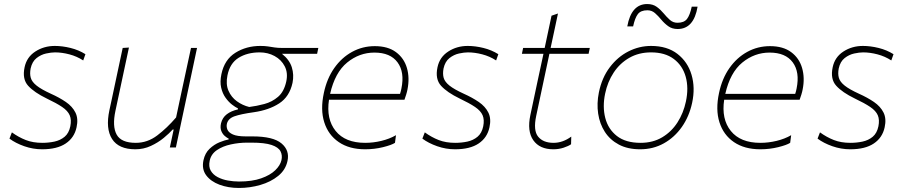

<svg xmlns="http://www.w3.org/2000/svg" viewBox="-20 -732 4497 953"><path d="M189 9Q144 9 100.5 -6.2Q57 -21.5 27 -44L39 -75Q72 -51 107.8 -37Q143.5 -23 190 -23Q221 -23 250.2 -29.2Q279.5 -35.5 300.8 -53.2Q322 -71 329 -105Q335.5 -137.5 326 -159.8Q316.5 -182 288.5 -201Q260.5 -220 212 -243Q150 -273 119.8 -306.2Q89.5 -339.5 102 -398Q112.5 -448.5 155.2 -476.2Q198 -504 252 -504Q289.5 -504 330 -494Q370.5 -484 404 -463L393 -432Q361.5 -452.5 324.5 -462.2Q287.5 -472 253 -472Q234.5 -472 209 -466.5Q183.5 -461 161.5 -443.8Q139.5 -426.5 132 -392Q127 -365.5 132.8 -345.5Q138.5 -325.5 161.8 -307Q185 -288.5 232 -267Q274.5 -248 307 -225.8Q339.5 -203.5 354.5 -173.2Q369.5 -143 360 -100Q349 -48.5 306.2 -19.8Q263.5 9 189 9Z M652 9Q569 9 536.2 -42.2Q503.5 -93.5 523 -185Q527.5 -206 531.8 -225.5Q536 -245 541.5 -271Q554.5 -332.5 565.8 -385.2Q577 -438 589 -494L620 -496Q608 -440 596.5 -386.2Q585 -332.5 572 -271L553 -182Q536.5 -105 559 -64Q581.5 -23 654 -23Q712 -23 760.5 -59.8Q809 -96.5 854 -149L880 -271Q893 -332 904.5 -385Q916 -438 928 -494H958Q946 -438 934.8 -384.8Q923.5 -331.5 910.5 -270.5L900 -221Q887 -160 876 -108.2Q865 -56.5 853 0H823L842 -89H837Q820.5 -70.5 792.8 -47.5Q765 -24.5 729 -7.8Q693 9 652 9Z M1166 201Q1113 201 1069.5 184.8Q1026 168.5 1003.2 137.8Q980.5 107 990 63Q997.5 28 1020.2 6.5Q1043 -15 1069.5 -25.8Q1096 -36.5 1115 -40V-44Q1107 -47.5 1096 -56.8Q1085 -66 1078.5 -81.8Q1072 -97.5 1077 -120Q1084 -148.5 1105.8 -165Q1127.5 -181.5 1161 -189V-194Q1149 -199.5 1132 -212.5Q1115 -225.5 1099.8 -246.5Q1084.5 -267.5 1077.8 -296.8Q1071 -326 1079 -364Q1094 -436 1148.2 -470Q1202.5 -504 1272 -504Q1294.5 -504 1310.5 -501.5Q1326.5 -499 1342.8 -496.5Q1359 -494 1382 -494H1560L1554 -465H1379.5Q1417 -435 1428.5 -397.8Q1440 -360.5 1432 -321Q1417 -252 1365.8 -218.8Q1314.5 -185.5 1240 -175Q1175.5 -166 1143.8 -154.8Q1112 -143.5 1106 -117Q1103 -102.5 1109 -88.2Q1115 -74 1136.2 -64.5Q1157.5 -55 1200 -55H1233Q1336 -55 1377.2 -20.2Q1418.5 14.5 1407 67Q1397.5 111.5 1360.8 141.2Q1324 171 1272.2 186Q1220.5 201 1166 201ZM1217 -201Q1253.5 -205.5 1292 -215.8Q1330.5 -226 1360.2 -251.5Q1390 -277 1401 -328Q1410 -370.5 1393.2 -403Q1376.5 -435.5 1343 -453.8Q1309.5 -472 1269 -472Q1207.5 -472 1164.2 -445Q1121 -418 1109 -358Q1100 -314 1114 -281.8Q1128 -249.5 1156 -229.2Q1184 -209 1217 -201ZM1166 169Q1231.5 169 1276.2 153.2Q1321 137.5 1346 113.2Q1371 89 1377 63Q1382.5 38.5 1372.2 18.8Q1362 -1 1328 -12.5Q1294 -24 1228 -24H1207Q1166 -24 1125.8 -15.2Q1085.5 -6.5 1056.8 13Q1028 32.5 1021 65Q1014.5 95 1026 115Q1037.5 135 1060.2 147Q1083 159 1111 164Q1139 169 1166 169Z M1792.5 9Q1714 9 1661.8 -26.5Q1609.5 -62 1589.5 -125Q1569.5 -188 1587.5 -271Q1602.5 -342 1639 -394Q1675.5 -446 1727.5 -474.5Q1779.5 -503 1840.5 -503Q1905.5 -503 1945.5 -473.2Q1985.5 -443.5 1999.8 -394.5Q2014 -345.5 2002.5 -288Q2000.5 -277 1996 -262.2Q1991.5 -247.5 1987.5 -237H1613Q1598.5 -141 1646 -82Q1693.5 -23 1792.5 -23Q1833 -23 1873.2 -32.8Q1913.5 -42.5 1945.5 -61L1940.5 -23Q1923.5 -12 1881 -1.5Q1838.5 9 1792.5 9ZM1838.5 -471Q1763.5 -471 1703 -421.5Q1642.5 -372 1618.5 -266H1965.5Q1970 -279.5 1972.5 -293Q1989 -374 1953.2 -422.5Q1917.5 -471 1838.5 -471Z M2238.5 9Q2193.5 9 2150 -6.2Q2106.5 -21.5 2076.5 -44L2088.5 -75Q2121.5 -51 2157.2 -37Q2193 -23 2239.5 -23Q2270.5 -23 2299.8 -29.2Q2329 -35.5 2350.2 -53.2Q2371.5 -71 2378.5 -105Q2385 -137.5 2375.5 -159.8Q2366 -182 2338 -201Q2310 -220 2261.5 -243Q2199.5 -273 2169.2 -306.2Q2139 -339.5 2151.5 -398Q2162 -448.5 2204.8 -476.2Q2247.5 -504 2301.5 -504Q2339 -504 2379.5 -494Q2420 -484 2453.5 -463L2442.5 -432Q2411 -452.5 2374 -462.2Q2337 -472 2302.5 -472Q2284 -472 2258.5 -466.5Q2233 -461 2211 -443.8Q2189 -426.5 2181.5 -392Q2176.5 -365.5 2182.2 -345.5Q2188 -325.5 2211.2 -307Q2234.5 -288.5 2281.5 -267Q2324 -248 2356.5 -225.8Q2389 -203.5 2404 -173.2Q2419 -143 2409.5 -100Q2398.5 -48.5 2355.8 -19.8Q2313 9 2238.5 9Z M2726.5 9Q2658.5 9 2627 -36Q2595.5 -81 2612.5 -161Q2632.5 -256 2649.5 -335Q2666.5 -414 2677.5 -465H2570.5L2576.5 -494H2683.5Q2692.5 -536 2700.5 -574Q2708.5 -612 2717.5 -654L2749.5 -665Q2739 -615.5 2731 -578Q2723 -540.5 2713 -494H2907.5L2901.5 -465H2707L2641.5 -157Q2626 -84.5 2651 -53.8Q2676 -23 2727.5 -23Q2773.5 -23 2815.5 -54L2814.5 -16Q2802 -7 2777.8 1Q2753.5 9 2726.5 9Z M3157.5 9Q3096 9 3052 -14.2Q3008 -37.5 2982.2 -77.5Q2956.5 -117.5 2949 -168Q2941.5 -218.5 2952.5 -273Q2967.5 -346.5 3006.8 -398.2Q3046 -450 3099.5 -477Q3153 -504 3211.5 -504Q3291.5 -504 3342.5 -464.5Q3393.5 -425 3412.5 -360.8Q3431.5 -296.5 3415.5 -222Q3401 -154 3364.5 -102Q3328 -50 3275 -20.5Q3222 9 3157.5 9ZM3159.5 -23Q3220.5 -23 3266.8 -50.5Q3313 -78 3342.8 -124.5Q3372.5 -171 3384.5 -228Q3399 -296 3383.5 -351.2Q3368 -406.5 3324.5 -439.2Q3281 -472 3211.5 -472Q3151 -472 3104 -445.2Q3057 -418.5 3026.2 -372Q2995.5 -325.5 2983.5 -267Q2970 -202.5 2984.2 -146.8Q2998.5 -91 3042 -57Q3085.5 -23 3159.5 -23ZM3343.5 -588Q3316 -588 3296.8 -602Q3277.5 -616 3262.2 -634.5Q3247 -653 3231 -667Q3215 -681 3193.5 -681Q3160.5 -681 3146 -662Q3131.5 -643 3122.5 -601H3093.5Q3113.5 -712 3192.5 -712Q3220.5 -712 3239.8 -698Q3259 -684 3274.2 -665.5Q3289.5 -647 3305.2 -633Q3321 -619 3342.5 -619Q3375.5 -619 3390 -638Q3404.5 -657 3413.5 -699H3442.5Q3424 -588 3343.5 -588Z M3754 9Q3675.5 9 3623.2 -26.5Q3571 -62 3551 -125Q3531 -188 3549 -271Q3564 -342 3600.5 -394Q3637 -446 3689 -474.5Q3741 -503 3802 -503Q3867 -503 3907 -473.2Q3947 -443.5 3961.2 -394.5Q3975.5 -345.5 3964 -288Q3962 -277 3957.5 -262.2Q3953 -247.5 3949 -237H3574.5Q3560 -141 3607.5 -82Q3655 -23 3754 -23Q3794.5 -23 3834.8 -32.8Q3875 -42.5 3907 -61L3902 -23Q3885 -12 3842.5 -1.5Q3800 9 3754 9ZM3800 -471Q3725 -471 3664.5 -421.5Q3604 -372 3580 -266H3927Q3931.5 -279.5 3934 -293Q3950.5 -374 3914.8 -422.5Q3879 -471 3800 -471Z M4200 9Q4155 9 4111.5 -6.2Q4068 -21.5 4038 -44L4050 -75Q4083 -51 4118.8 -37Q4154.5 -23 4201 -23Q4232 -23 4261.2 -29.2Q4290.5 -35.5 4311.8 -53.2Q4333 -71 4340 -105Q4346.5 -137.5 4337 -159.8Q4327.5 -182 4299.5 -201Q4271.5 -220 4223 -243Q4161 -273 4130.8 -306.2Q4100.5 -339.5 4113 -398Q4123.5 -448.5 4166.2 -476.2Q4209 -504 4263 -504Q4300.5 -504 4341 -494Q4381.5 -484 4415 -463L4404 -432Q4372.5 -452.5 4335.5 -462.2Q4298.5 -472 4264 -472Q4245.5 -472 4220 -466.5Q4194.5 -461 4172.5 -443.8Q4150.5 -426.5 4143 -392Q4138 -365.5 4143.8 -345.5Q4149.5 -325.5 4172.8 -307Q4196 -288.5 4243 -267Q4285.5 -248 4318 -225.8Q4350.5 -203.5 4365.5 -173.2Q4380.5 -143 4371 -100Q4360 -48.5 4317.2 -19.8Q4274.5 9 4200 9Z"/></svg>

Font: Commissioner Thin
Style: Italic
Weight: 100
Italic angle: -12°
Designer: Kostas Bartsokas
Foundry: Kostas Bartsokas
Version: Version 1.000; ttfautohint (v1.8.3)